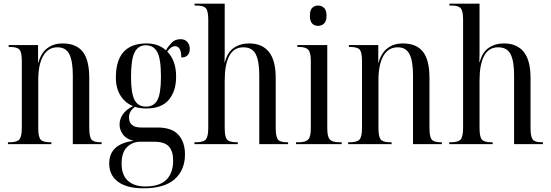

<svg xmlns="http://www.w3.org/2000/svg" viewBox="-20 -780 2982 1039"><path d="M23 0V-10H30Q71 -10 84.5 -25Q98 -40 98 -89V-450Q98 -497 85.5 -511.5Q73 -526 32 -526H27V-536H186V-442H188Q203 -495 237 -520Q271 -545 318 -545Q392 -545 427.5 -500.5Q463 -456 463 -357V-89Q463 -40 475 -25Q487 -10 526 -10H530V0H374V-374Q374 -448 355.5 -486Q337 -524 291 -524Q241 -524 214 -478Q187 -432 187 -346V-87Q187 -40 199.5 -25Q212 -10 253 -10H258V0Z M756 239Q666 239 618.5 203.5Q571 168 571 105Q571 -1 703 -18Q664 -27 645.5 -52Q627 -77 627 -107Q627 -135 644.5 -161Q662 -187 700 -206Q658 -222 632.5 -262Q607 -302 607 -360Q607 -545 773 -545Q837 -545 878 -508Q889 -528 908 -548Q927 -568 957 -568Q981 -568 994 -552.5Q1007 -537 1007 -515Q1007 -495 996 -482Q985 -469 961 -469Q961 -530 927 -530Q906 -530 885 -501Q908 -478 920.5 -444.5Q933 -411 933 -365Q933 -287 893.5 -240Q854 -193 772 -193Q757 -193 740.5 -195Q724 -197 710 -202Q692 -188 685 -174Q678 -160 678 -145Q678 -90 744 -90H831Q911 -90 946 -50Q981 -10 981 55Q981 140 925.5 189.5Q870 239 756 239ZM770 -203Q813 -203 832 -239Q851 -275 851 -365Q851 -462 831 -498.5Q811 -535 769 -535Q728 -535 708.5 -497Q689 -459 689 -364Q689 -276 708 -239.5Q727 -203 770 -203ZM766 229Q844 229 880.5 192.5Q917 156 917 88Q917 39 894 13Q871 -13 814 -13H738Q697 -13 667.5 16Q638 45 638 105Q638 168 672.5 198.5Q707 229 766 229Z M1032 0V-10H1039Q1080 -10 1093.5 -25Q1107 -40 1107 -89V-673Q1107 -720 1094.5 -735Q1082 -750 1044 -750H1033V-760H1196V-529Q1196 -510 1196 -492Q1196 -474 1195 -444H1197Q1211 -498 1246 -521.5Q1281 -545 1328 -545Q1398 -545 1435 -499.5Q1472 -454 1472 -358V-88Q1472 -41 1483.5 -25.5Q1495 -10 1533 -10H1539V0H1383V-374Q1383 -449 1364 -486.5Q1345 -524 1297 -524Q1245 -524 1220.5 -477Q1196 -430 1196 -346V-87Q1196 -40 1208.5 -25Q1221 -10 1262 -10H1267V0Z M1701 -640Q1682 -640 1669.5 -652.5Q1657 -665 1657 -695Q1657 -725 1669.5 -737.5Q1682 -750 1701 -750Q1720 -750 1733.5 -737.5Q1747 -725 1747 -695Q1747 -665 1733.5 -652.5Q1720 -640 1701 -640ZM1582 0V-10H1595Q1633 -10 1647.5 -24.5Q1662 -39 1662 -86V-451Q1662 -496 1648 -511Q1634 -526 1597 -526H1589V-536H1751V-86Q1751 -40 1765 -25Q1779 -10 1817 -10H1829V0Z M1864 0V-10H1871Q1912 -10 1925.5 -25Q1939 -40 1939 -89V-450Q1939 -497 1926.5 -511.5Q1914 -526 1873 -526H1868V-536H2027V-442H2029Q2044 -495 2078 -520Q2112 -545 2159 -545Q2233 -545 2268.5 -500.5Q2304 -456 2304 -357V-89Q2304 -40 2316 -25Q2328 -10 2367 -10H2371V0H2215V-374Q2215 -448 2196.5 -486Q2178 -524 2132 -524Q2082 -524 2055 -478Q2028 -432 2028 -346V-87Q2028 -40 2040.5 -25Q2053 -10 2094 -10H2099V0Z M2411 0V-10H2418Q2459 -10 2472.5 -25Q2486 -40 2486 -89V-673Q2486 -720 2473.5 -735Q2461 -750 2423 -750H2412V-760H2575V-529Q2575 -510 2575 -492Q2575 -474 2574 -444H2576Q2590 -498 2625 -521.5Q2660 -545 2707 -545Q2777 -545 2814 -499.5Q2851 -454 2851 -358V-88Q2851 -41 2862.5 -25.5Q2874 -10 2912 -10H2918V0H2762V-374Q2762 -449 2743 -486.5Q2724 -524 2676 -524Q2624 -524 2599.5 -477Q2575 -430 2575 -346V-87Q2575 -40 2587.5 -25Q2600 -10 2641 -10H2646V0Z"/></svg>

Font: Noto Serif Display Condensed
Style: Regular
Weight: 400
Width: 3
Designer: Monotype Design Team
Foundry: Monotype Imaging Inc.
Version: Version 2.009